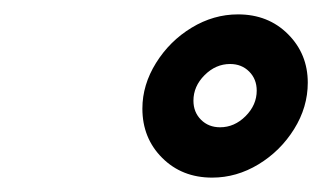

<svg xmlns="http://www.w3.org/2000/svg" viewBox="-20 -903 448 267"><path d="M178 -752Q178 -785 197 -815.5Q216 -846 246.5 -864.5Q277 -883 311 -883Q353 -883 380.5 -855.5Q408 -828 408 -788Q408 -754 389 -723.5Q370 -693 339.5 -674.5Q309 -656 275 -656Q233 -656 205.5 -683.5Q178 -711 178 -752ZM337 -777Q337 -793 326.5 -803.5Q316 -814 300 -814Q280 -814 264.5 -798.5Q249 -783 249 -763Q249 -747 259.5 -736.5Q270 -726 286 -726Q306 -726 321.5 -741.5Q337 -757 337 -777Z"/></svg>

Font: Be Vietnam ExtraBold
Style: Italic
Weight: 800
Italic angle: -9.778°
Designer: Gabriel Lam
Foundry: TypeRant
Version: Version 3.000